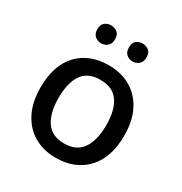

<svg xmlns="http://www.w3.org/2000/svg" viewBox="-173 -866 955 1005"><g transform="rotate(30 304.5 -363.0)"><path d="M558 -270Q558 -137 489 -63.5Q420 10 303 10Q231 10 174 -22.5Q117 -55 84.5 -118Q52 -181 52 -270Q52 -404 120 -476.5Q188 -549 306 -549Q380 -549 436.5 -516.5Q493 -484 525.5 -422Q558 -360 558 -270ZM161 -270Q161 -180 195.5 -128.5Q230 -77 305 -77Q380 -77 414.5 -128.5Q449 -180 449 -270Q449 -361 414.5 -411Q380 -461 304 -461Q229 -461 195 -411Q161 -361 161 -270ZM157 -682Q157 -711 173 -723.5Q189 -736 210 -736Q232 -736 248 -723.5Q264 -711 264 -683Q264 -655 248 -641.5Q232 -628 210 -628Q189 -628 173 -641.5Q157 -655 157 -682ZM348 -682Q348 -711 363.5 -723.5Q379 -736 401 -736Q422 -736 438 -723.5Q454 -711 454 -683Q454 -655 438 -641.5Q422 -628 401 -628Q379 -628 363.5 -641.5Q348 -655 348 -682Z"/></g></svg>

Font: Noto Sans Tangsa Medium
Style: Regular
Weight: 500
Version: Version 1.504